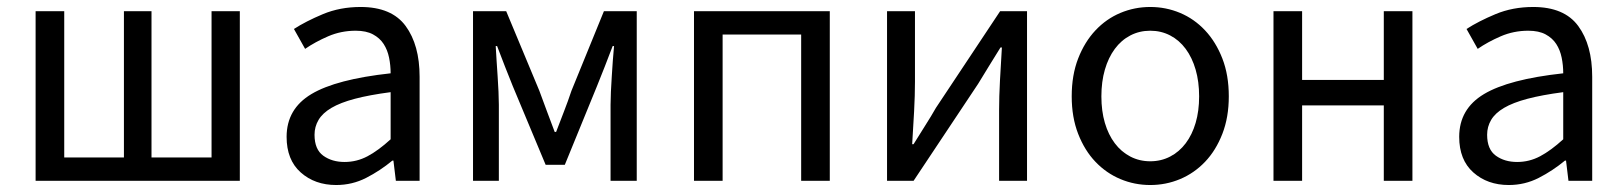

<svg xmlns="http://www.w3.org/2000/svg" viewBox="-20 -518 4652 550"><path d="M82 0V-486H164V-67H335V-486H414V-67H586V-486H667V0Z M943 12Q882 12 841.5 -24Q801 -60 801 -126Q801 -206 872 -248.5Q943 -291 1099 -308Q1099 -331 1094.5 -353Q1090 -375 1079 -392Q1068 -409 1048.5 -419.5Q1029 -430 999 -430Q957 -430 920 -414Q883 -398 854 -378L822 -435Q856 -457 905 -477.5Q954 -498 1013 -498Q1102 -498 1142 -443.5Q1182 -389 1182 -298V0H1114L1107 -58H1104Q1069 -29 1029 -8.5Q989 12 943 12ZM967 -54Q1002 -54 1033 -70.5Q1064 -87 1099 -119V-254Q1038 -246 996.5 -235Q955 -224 929.5 -209Q904 -194 892.5 -174.5Q881 -155 881 -132Q881 -90 906 -72Q931 -54 967 -54Z M1335 0V-486H1430L1525 -258Q1536 -228 1547 -198.5Q1558 -169 1569 -140H1573Q1584 -169 1595.5 -198.5Q1607 -228 1617 -258L1710 -486H1804V0H1729V-218Q1729 -234 1730 -255.5Q1731 -277 1732.5 -299.5Q1734 -322 1735.5 -344.5Q1737 -367 1739 -386H1735Q1724 -357 1712.5 -327.5Q1701 -298 1690 -271L1598 -46H1543L1449 -271Q1438 -298 1426.5 -327.5Q1415 -357 1404 -386H1400Q1401 -367 1402.5 -344.5Q1404 -322 1405.5 -299.5Q1407 -277 1408 -255.5Q1409 -234 1409 -218V0Z M1968 0V-486H2357V0H2275V-419H2050V0Z M2521 0V-486H2601V-284Q2601 -245 2598.5 -198.5Q2596 -152 2593 -105H2597Q2611 -128 2629.5 -157Q2648 -186 2661 -209L2845 -486H2922V0H2842V-202Q2842 -241 2844.5 -287.5Q2847 -334 2850 -382H2846Q2832 -359 2813.5 -329.5Q2795 -300 2782 -278L2597 0Z M3275 12Q3230 12 3189.5 -5Q3149 -22 3118 -54.5Q3087 -87 3068.5 -134.5Q3050 -182 3050 -242Q3050 -303 3068.5 -350.5Q3087 -398 3118 -431Q3149 -464 3189.5 -481Q3230 -498 3275 -498Q3320 -498 3360.5 -481Q3401 -464 3432 -431Q3463 -398 3481.5 -350.5Q3500 -303 3500 -242Q3500 -182 3481.5 -134.5Q3463 -87 3432 -54.5Q3401 -22 3360.5 -5Q3320 12 3275 12ZM3275 -56Q3306 -56 3332 -69.5Q3358 -83 3376.5 -107.5Q3395 -132 3405 -166Q3415 -200 3415 -242Q3415 -284 3405 -318.5Q3395 -353 3376.5 -378Q3358 -403 3332 -416.5Q3306 -430 3275 -430Q3244 -430 3218 -416.5Q3192 -403 3173.5 -378Q3155 -353 3145 -318.5Q3135 -284 3135 -242Q3135 -200 3145 -166Q3155 -132 3173.5 -107.5Q3192 -83 3218 -69.5Q3244 -56 3275 -56Z M3628 0V-486H3710V-289H3944V-486H4026V0H3944V-216H3710V0Z M4302 12Q4241 12 4200.5 -24Q4160 -60 4160 -126Q4160 -206 4231 -248.5Q4302 -291 4458 -308Q4458 -331 4453.5 -353Q4449 -375 4438 -392Q4427 -409 4407.5 -419.5Q4388 -430 4358 -430Q4316 -430 4279 -414Q4242 -398 4213 -378L4181 -435Q4215 -457 4264 -477.5Q4313 -498 4372 -498Q4461 -498 4501 -443.5Q4541 -389 4541 -298V0H4473L4466 -58H4463Q4428 -29 4388 -8.5Q4348 12 4302 12ZM4326 -54Q4361 -54 4392 -70.5Q4423 -87 4458 -119V-254Q4397 -246 4355.5 -235Q4314 -224 4288.5 -209Q4263 -194 4251.5 -174.5Q4240 -155 4240 -132Q4240 -90 4265 -72Q4290 -54 4326 -54Z"/></svg>

Font: Pinyin1712
Style: Regular
Weight: 400
Version: Version 1